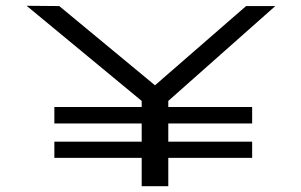

<svg xmlns="http://www.w3.org/2000/svg" viewBox="-20 -644 1040 664"><path d="M562 0H470V-98H168V-154H470V-217H168V-274H470V-295L72 -624L185 -623L516 -349L831 -623H932L562 -295V-274H852V-217H562V-154H852V-98H562Z"/></svg>

Font: Inconsolata UltraExpanded
Style: Regular
Weight: 400
Width: 9
Monospace: yes
Designer: Raph Levien, Cyreal, Brenton Simpson
Foundry: Raph Levien, Cyreal, Google
Version: Version 3.000; ttfautohint (v1.8.2.53-6de2)